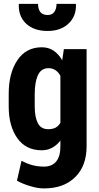

<svg xmlns="http://www.w3.org/2000/svg" viewBox="-20 -790 525 1023"><path d="M26.4 -289.1Q26.4 -400.4 72.3 -468.8Q118.2 -538.1 203.1 -538.1Q238.3 -538.1 264.6 -520.5Q292 -502.9 311.5 -468.8Q314.5 -489.3 320.3 -528.3Q350.6 -528.3 441.4 -528.3Q441.4 -398.4 441.4 -10.7Q441.4 93.8 380.9 153.3Q320.3 213.9 214.8 213.9Q180.7 213.9 142.6 202.1Q104.5 191.4 70.3 172.9Q79.1 136.7 94.7 66.4Q123 82 152.3 89.8Q180.7 97.7 214.8 97.7Q257.8 97.7 280.3 69.3Q301.8 42 301.8 -10.7Q301.8 -20.5 301.8 -41Q282.2 -15.6 257.8 -2.9Q233.4 10.7 202.1 10.7Q118.2 10.7 72.3 -53.7Q26.4 -118.2 26.4 -223.6Q26.4 -229.5 26.4 -240.2Q26.4 -252 26.4 -289.1ZM165 -223.6Q165 -166 181.6 -133.8Q198.2 -101.6 237.3 -101.6Q258.8 -101.6 275.4 -109.4Q292 -118.2 301.8 -135.7Q301.8 -218.8 301.8 -385.7Q292 -405.3 275.4 -416Q259.8 -426.8 238.3 -426.8Q199.2 -426.8 181.6 -388.7Q165 -351.6 165 -289.1Q165 -266.6 165 -223.6ZM383.8 -769.5Q383.8 -768.6 384.8 -765.6Q384.8 -763.7 384.8 -760.7Q384.8 -701.2 344.7 -664.1Q303.7 -625 233.4 -625Q161.1 -625 119.1 -664.1Q80.1 -701.2 80.1 -759.8Q80.1 -762.7 80.1 -765.6Q80.1 -766.6 81.1 -769.5Q106.4 -769.5 182.6 -769.5Q182.6 -743.2 194.3 -726.6Q207 -710 233.4 -710Q257.8 -710 269.5 -726.6Q281.2 -743.2 281.2 -769.5Q315.4 -769.5 383.8 -769.5Z"/></svg>

Font: Noto Sans Hebrew DECATHLON 
Style: Bold
Weight: 400
Designer: Monotype Design Team
Version: Version 2.000;GOOG;noto-fonts:20170220:a8a215d2e889